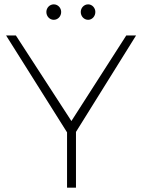

<svg xmlns="http://www.w3.org/2000/svg" viewBox="-20 -862 653 882"><path d="M227 -771C246 -771 261 -787 261 -807C261 -826 246 -842 227 -842C208 -842 193 -826 193 -807C193 -787 208 -771 227 -771ZM385 -771C403 -771 418 -787 418 -807C418 -826 403 -842 385 -842C366 -842 351 -826 351 -807C351 -787 366 -771 385 -771ZM605 -699H560L308 -306L53 -699H8L288 -254V0H329V-256Z"/></svg>

Font: Montserrat arm ExtraLight
Style: Regular
Weight: 275
Designer: Julieta Ulanovsky
Foundry: Julieta Ulanovsky
Version: Version 6.000;PS 006.000;hotconv 1.0.88;makeotf.lib2.5.64775